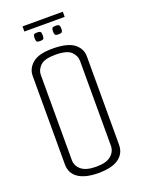

<svg xmlns="http://www.w3.org/2000/svg" viewBox="-147 -843 674 913"><g transform="rotate(-20 189.5 -386.5)"><path d="M189 3Q123 3 87.5 -21Q52 -45 52 -90V-538Q52 -576 84 -602.5Q116 -629 189 -628Q262 -627 294 -601.5Q326 -576 326 -537V-91Q326 -46 291.5 -21.5Q257 3 189 3ZM189 -29Q241 -29 264.5 -49.5Q288 -70 288 -99V-529Q288 -554 267 -575Q246 -596 187 -596Q132 -596 111 -575.5Q90 -555 90 -530V-99Q90 -69 114 -49Q138 -29 189 -29ZM235 -682Q221 -682 218 -687.5Q215 -693 215 -703Q215 -714 218 -719.5Q221 -725 235 -725Q251 -725 254 -719.5Q257 -714 257 -703Q257 -693 254 -687.5Q251 -682 235 -682ZM142 -682Q127 -682 124.5 -687.5Q122 -693 122 -703Q122 -714 124.5 -719.5Q127 -725 142 -725Q158 -725 160.5 -719.5Q163 -714 163 -703Q163 -693 160.5 -687.5Q158 -682 142 -682ZM87 -750V-776H291V-750Z"/></g></svg>

Font: Smooch Sans Thin Light
Style: Regular
Weight: 300
Version: Version 1.010